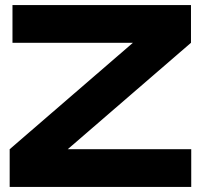

<svg xmlns="http://www.w3.org/2000/svg" viewBox="-20 -734 789 754"><path d="M730 -566 246 -148H731V0H18V-148L502 -566H29V-714H730Z"/></svg>

Font: Non Bureau Extended
Style: Bold
Weight: 700
Width: 7
Designer: Jona Saucedo
Foundry: Non Foundry
Version: Version 1.000; ttfautohint (v1.8.4)